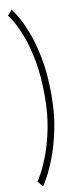

<svg xmlns="http://www.w3.org/2000/svg" viewBox="-106 -786 417 1035"><g transform="rotate(-10 103.0 -268.0)"><path d="M41.5 215 16 185.5Q22 177 41 142.8Q60 108.5 81.8 50.2Q103.5 -8 119.2 -86.8Q135 -165.5 135 -263Q135 -372.5 119.5 -455.2Q104 -538 82.2 -594.8Q60.5 -651.5 41.2 -683.8Q22 -716 15 -724.5L39.5 -752.5Q45.5 -746.5 66.2 -713Q87 -679.5 111.5 -618.5Q136 -557.5 153.8 -468.5Q171.5 -379.5 171.5 -263Q171.5 -160 154 -75.2Q136.5 9.5 112.5 71.8Q88.5 134 68 170.8Q47.5 207.5 41.5 215Z"/></g></svg>

Font: Imbue Light
Style: Regular
Weight: 300
Designer: Tyler Finck
Foundry: Etcetera Type Company
Version: Version 1.102